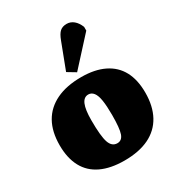

<svg xmlns="http://www.w3.org/2000/svg" viewBox="-199 -971 1035 1115"><g transform="rotate(-30 319.0 -414.0)"><path d="M310 14Q218 14 154.5 -16Q91 -46 59 -105.5Q27 -165 27 -251Q27 -342 62 -404Q97 -466 165.5 -499Q234 -532 333 -532Q423 -532 485.5 -501.5Q548 -471 579.5 -412.5Q611 -354 611 -268Q611 -178 576.5 -114.5Q542 -51 475 -18.5Q408 14 310 14ZM324 -94Q355 -94 367 -128.5Q379 -163 379 -252Q379 -312 373 -350Q367 -388 353 -406Q339 -424 318 -424Q288 -424 273.5 -390Q259 -356 259 -285Q259 -178 273.5 -136Q288 -94 324 -94ZM327 -568 272 -601 338 -774Q352 -812 369 -827Q386 -842 414 -842Q440 -842 460.5 -825Q481 -808 494 -776V-751Z"/></g></svg>

Font: Literata 18pt Black
Style: Regular
Weight: 900
Designer: Latin by Veronika Burian and Jose Scaglione. Greek by Irene Vlachou. Cyrillic by Vera Evstafieva.
Foundry: TypeTogether
Version: Version 3.103;gftools[0.9.29]